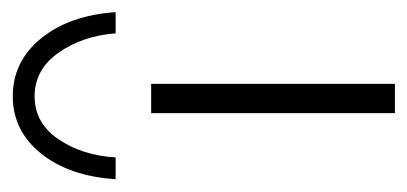

<svg xmlns="http://www.w3.org/2000/svg" viewBox="-210 -460 653 308"><g transform="rotate(-90 117.0 -306.5)"><path d="M89 -391H136V0H89ZM116 -613Q172 -613 209 -567.5Q246 -522 251 -448H217Q213 -501 186 -539.5Q159 -578 116 -578Q73 -578 47 -539.5Q21 -501 18 -448H-17Q-12 -523 24.5 -568Q61 -613 116 -613Z"/></g></svg>

Font: Synthetic Light
Style: Regular
Weight: 300
Designer: Santiago Orozco
Foundry: Typemade
Version: Version 2.000; ttfautohint (v1.8.4.7-5d5b)